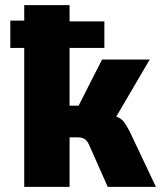

<svg xmlns="http://www.w3.org/2000/svg" viewBox="-20 -725 631 745"><path d="M74 0V-539H20V-645H74V-705H250V-642H385V-539H250V-315H285L376 -494H561L415 -245L403 -280Q429 -275 442.5 -267.5Q456 -260 464.5 -247Q473 -234 484 -213L585 0H398L331 -151Q325 -166 319 -175Q313 -184 304 -188Q295 -192 283 -192H250V0Z"/></svg>

Font: Nunito Sans 7pt Condensed Black
Style: Regular
Weight: 900
Width: 3
Designer: Vernon Adams
Foundry: Vernon Adams
Version: Version 3.101;gftools[0.9.27]